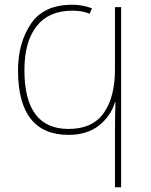

<svg xmlns="http://www.w3.org/2000/svg" viewBox="-20 -558 637 810"><path d="M285 -538Q164 -538 110 -457Q56 -376 56 -262Q56 11 269 11Q348 11 398 -29Q448 -69 465 -127H467Q466 -102 465.5 -64.5Q465 -27 465 -3V232H491V-528H465V-265Q465 -148 417.5 -81Q370 -14 269 -14Q83 -14 83 -262Q83 -382 134.5 -447.5Q186 -513 285 -513Q328 -513 358 -500L368 -523Q328 -538 285 -538Z"/></svg>

Font: Noto Sans UI Thin
Style: Regular
Weight: 250
Designer: Monotype Design Team
Foundry: Monotype Imaging Inc.
Version: Version 1.901